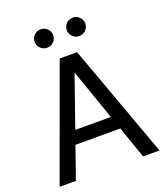

<svg xmlns="http://www.w3.org/2000/svg" viewBox="-165 -1046 1004 1159"><g transform="rotate(-20 337.0 -466.5)"><path d="M120.6 0H16.1L281.2 -727.5H393.1L657.7 0H552.2L338.4 -612.8H335ZM153.3 -290.5H520.5V-205.6H153.3ZM439.5 -814.5Q414.6 -814.5 397.2 -831.8Q379.9 -849.1 379.9 -873.5Q379.9 -897.9 397.2 -915.3Q414.6 -932.6 439.5 -932.6Q463.9 -932.6 481.4 -915.3Q499 -897.9 499 -873.5Q499 -849.1 481.4 -831.8Q463.9 -814.5 439.5 -814.5ZM232.9 -814.5Q208.5 -814.5 190.9 -831.8Q173.3 -849.1 173.3 -873.5Q173.3 -897.9 190.9 -915.3Q208.5 -932.6 232.9 -932.6Q257.8 -932.6 275.1 -915.3Q292.5 -897.9 292.5 -873.5Q292.5 -849.1 275.1 -831.8Q257.8 -814.5 232.9 -814.5Z"/></g></svg>

Font: Inter Cardless Tabular
Style: Regular
Weight: 400
Designer: Rasmus Andersson
Foundry: rsms
Version: Version 4.000;git-4fc901f